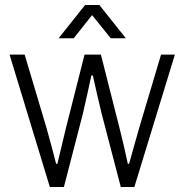

<svg xmlns="http://www.w3.org/2000/svg" viewBox="-20 -743 732 763"><path d="M213 -591H273L346 -683L420 -591H480L375 -723H318ZM178 0H234L309 -290C319 -331 334 -401 343 -443H349C359 -398 375 -327 384 -291L460 0H514L675 -526H620L533 -234C522 -194 503 -130 493 -92H488C480 -130 465 -196 455 -234L381 -526H316L242 -234C233 -198 217 -131 208 -92H203C194 -127 177 -193 165 -234L78 -526H18Z"/></svg>

Font: Archivo ExtraLight
Style: Regular
Weight: 200
Designer: Hector Gatti
Foundry: Omnibus-Type
Version: Version 2.001